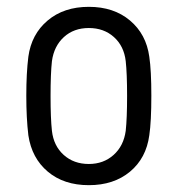

<svg xmlns="http://www.w3.org/2000/svg" viewBox="-20 -534 520 562"><path d="M63 -138Q57 -188 57 -254Q57 -320 63 -368Q72 -434 119.5 -474Q167 -514 240 -514Q313 -514 360.5 -474Q408 -434 417 -368Q423 -328 423 -254Q423 -178 417 -138Q408 -71 360.5 -31.5Q313 8 240 8Q167 8 120 -31.5Q73 -71 63 -138ZM348 -151Q352 -188 352 -253Q352 -319 348 -355Q343 -399 313.5 -425.5Q284 -452 240 -452Q196 -452 167 -425.5Q138 -399 132 -355Q128 -319 128 -253Q128 -187 132 -151Q137 -107 166.5 -80.5Q196 -54 240 -54Q283 -54 312.5 -80.5Q342 -107 348 -151Z"/></svg>

Font: Barlow Semi Condensed
Style: Regular
Weight: 400
Width: 4
Designer: Jeremy Tribby
Foundry: Tribby Type
Version: Version 1.408;December 10, 2018;FontCreator 11.5.0.2430 64-b